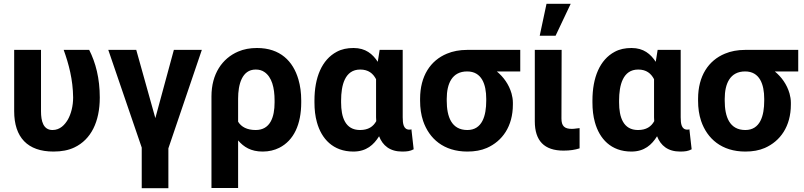

<svg xmlns="http://www.w3.org/2000/svg" viewBox="-20 -792 4254 1016"><path d="M263 10C306 10 343 3 374 -12C462 -54 508 -148 508 -276C508 -378 486 -461 452 -528H317C344 -453 366 -371 367 -276C367 -231 356 -189 339 -159C323 -132 298 -104 258 -104C209 -104 197 -151 197 -203V-528H55V-204C55 -65 126 10 263 10Z M802 -167 701 -528H553L730 -11V204H871V-7L1048 -528H900Z M1370 10C1403 10 1432 3 1458 -10C1535 -49 1574 -134 1574 -250V-260C1574 -301 1569 -338 1559 -372C1531 -468 1463 -538 1340 -538C1303 -538 1270 -532 1240 -519C1156 -483 1099 -401 1099 -282V203H1240V-49C1270 -14 1308 10 1370 10ZM1333 -104C1288 -104 1257 -120 1240 -148V-270C1240 -344 1260 -424 1333 -424C1351 -424 1366 -420 1379 -411C1419 -384 1433 -327 1433 -260V-250C1433 -172 1410 -104 1333 -104Z M1851 -538C1817 -538 1788 -532 1762 -518C1683 -476 1644 -382 1644 -260V-250C1644 -212 1648 -177 1657 -145C1681 -58 1742 10 1850 10C1919 10 1958 -26 1986 -71C2005 -22 2043 10 2108 10C2134 10 2150 8 2169 -2L2157 -108C2154 -106 2151 -106 2146 -106C2115 -106 2111 -138 2111 -171V-528H1989L1979 -465C1952 -506 1915 -538 1851 -538ZM1970 -373V-171C1970 -164 1971 -158 1971 -151C1955 -122 1929 -104 1885 -104C1807 -104 1785 -172 1785 -250V-260C1785 -341 1805 -424 1886 -424C1930 -424 1954 -403 1970 -373Z M2733 -414V-528H2452C2412 -528 2376 -521 2345 -508C2258 -472 2203 -390 2203 -269V-259C2203 -220 2208 -185 2219 -152C2251 -58 2328 10 2453 10C2492 10 2526 4 2556 -9C2638 -45 2694 -123 2694 -239V-249C2694 -266 2691 -282 2687 -297C2673 -346 2644 -385 2609 -414ZM2452 -414C2529 -414 2553 -346 2553 -269V-259C2553 -180 2532 -104 2453 -104C2369 -104 2344 -175 2344 -259V-269C2344 -349 2372 -414 2452 -414Z M2962 5C2996 5 3022 1 3047 -7V-114L3029 -112C3022 -111 3015 -110 3006 -110C2967 -110 2951 -125 2951 -165L2952 -528H2810V-150C2810 -47 2860 5 2962 5ZM2872 -772 2836 -603H2920L3000 -772Z M3322 -538C3288 -538 3259 -532 3233 -518C3154 -476 3115 -382 3115 -260V-250C3115 -212 3119 -177 3128 -145C3152 -58 3213 10 3321 10C3390 10 3429 -26 3457 -71C3476 -22 3514 10 3579 10C3605 10 3621 8 3640 -2L3628 -108C3625 -106 3622 -106 3617 -106C3586 -106 3582 -138 3582 -171V-528H3460L3450 -465C3423 -506 3386 -538 3322 -538ZM3441 -373V-171C3441 -164 3442 -158 3442 -151C3426 -122 3400 -104 3356 -104C3278 -104 3256 -172 3256 -250V-260C3256 -341 3276 -424 3357 -424C3401 -424 3425 -403 3441 -373Z M4204 -414V-528H3923C3883 -528 3847 -521 3816 -508C3729 -472 3674 -390 3674 -269V-259C3674 -220 3679 -185 3690 -152C3722 -58 3799 10 3924 10C3963 10 3997 4 4027 -9C4109 -45 4165 -123 4165 -239V-249C4165 -266 4162 -282 4158 -297C4144 -346 4115 -385 4080 -414ZM3923 -414C4000 -414 4024 -346 4024 -269V-259C4024 -180 4003 -104 3924 -104C3840 -104 3815 -175 3815 -259V-269C3815 -349 3843 -414 3923 -414Z"/></svg>

Font: Asimov
Style: Regular
Weight: 500
Designer: Google
Version: Version 2.000980; 2014